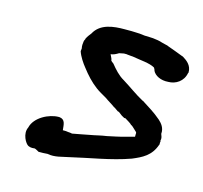

<svg xmlns="http://www.w3.org/2000/svg" viewBox="-73 -538 636 602"><g transform="rotate(15 245.0 -237.5)"><path d="M49 -82C38 -60 55 -31 65 -26H66C74 -22 82 -24 86 -24C90 -23 96 -19 100 -17H102C111 -17 118 -17 129 -18C153 -13 177 -22 194 -25C257 -40 327 -50 388 -72C419 -85 447 -98 460 -137L461 -139L460 -141L461 -148L460 -150L461 -155C461 -162 459 -165 457 -171C459 -190 448 -203 438 -212C416 -231 398 -241 375 -256H374C348 -270 326 -287 300 -303C282 -313 268 -329 255 -345C253 -347 245 -351 246 -355C245 -360 241 -366 239 -371C248 -372 256 -376 264 -381L279 -384H288C289 -384 291 -383 296 -383C300 -383 301 -382 308 -382C335 -377 364 -376 381 -366C383 -364 383 -361 385 -359V-357C392 -342 412 -332 436 -334C460 -334 484 -349 489 -377L490 -378C491 -403 472 -415 459 -423H458C454 -425 407 -442 407 -442C405 -443 403 -444 397 -445L385 -448C377 -451 364 -453 354 -454H353C347 -454 339 -455 327 -455C321 -456 316 -456 310 -457H309C302 -457 293 -458 284 -458H261C226 -458 183 -454 164 -418C161 -414 154 -406 150 -397V-395C150 -395 148 -393 147 -388C146 -380 145 -374 147 -365L146 -356C151 -340 164 -321 173 -310L185 -295C201 -276 220 -258 241 -246L260 -235C271 -227 284 -220 293 -213H294L307 -204L311 -203L323 -194L332 -189H336C343 -184 354 -179 359 -173H360C365 -170 371 -163 379 -156C381 -154 380 -150 380 -148V-146V-144V-141C359 -136 342 -130 322 -126L294 -120C286 -119 276 -117 267 -115C251 -111 235 -109 217 -105L185 -99V-100H183C182 -100 178 -101 173 -101C170 -102 163 -102 160 -102H156C154 -120 155 -137 135 -139H133C102 -139 57 -117 49 -82Z"/></g></svg>

Font: Scribbler
Style: ExBdIta
Weight: 800
Designer: Mew Too
Foundry: Cannot Into Space Fonts
Version: Version 1.001